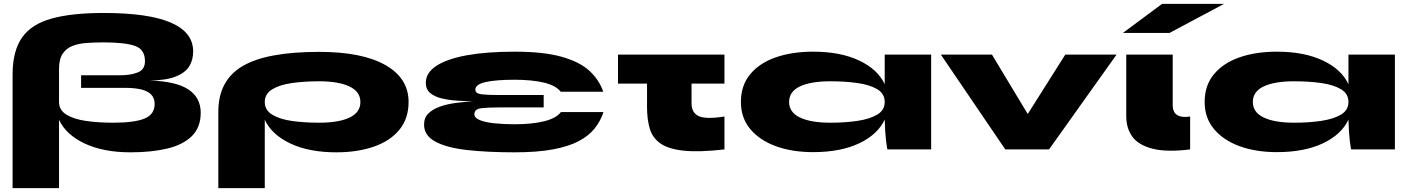

<svg xmlns="http://www.w3.org/2000/svg" viewBox="-20 -772 7272 992"><path d="M1017 -190Q1017 -114 971.5 -69Q926 -24 844.5 -4.5Q763 15 655 15Q514 15 417.5 -30.5Q321 -76 285 -153V200H45V-386Q45 -508 93.5 -577.5Q142 -647 246 -676Q350 -705 516 -705Q978 -705 978 -506Q978 -462 957.5 -429Q937 -396 888 -376.5Q839 -357 754 -356Q889 -352 953 -310Q1017 -268 1017 -190ZM600 -383Q653 -383 691 -397.5Q729 -412 729 -456Q729 -517 677 -535Q625 -553 515 -553Q469 -553 427.5 -550Q386 -547 354 -534.5Q322 -522 303.5 -494Q285 -466 285 -416V-245Q285 -203 323.5 -179.5Q362 -156 425.5 -147Q489 -138 565 -138Q675 -138 727 -159.5Q779 -181 779 -235Q779 -267 759 -285.5Q739 -304 705 -311Q671 -318 630 -318H399V-383Z M1718 15Q1577 15 1480.5 -30.5Q1384 -76 1348 -153V200H1108V-195Q1108 -356 1232.5 -430Q1357 -504 1629 -504Q1851 -504 1971 -436Q2091 -368 2091 -245Q2091 -159 2043 -101Q1995 -43 1910.5 -14Q1826 15 1718 15ZM1628 -138Q1730 -138 1786 -164.5Q1842 -191 1842 -245Q1842 -298 1786 -325Q1730 -352 1628 -352Q1552 -352 1488.5 -343Q1425 -334 1386.5 -310.5Q1348 -287 1348 -245Q1348 -203 1386.5 -179.5Q1425 -156 1488.5 -147Q1552 -138 1628 -138Z M2639 15Q2497 15 2392 3Q2287 -9 2229 -40.5Q2171 -72 2171 -128Q2171 -164 2193.5 -186Q2216 -208 2252.5 -221Q2289 -234 2334 -240Q2379 -246 2424 -249Q2383 -249 2340 -252Q2297 -255 2260.5 -264Q2224 -273 2202 -292Q2180 -311 2180 -344Q2180 -396 2235 -432Q2290 -468 2392.5 -486.5Q2495 -505 2639 -505Q2789 -505 2882.5 -478.5Q2976 -452 3026 -405.5Q3076 -359 3097 -298H2877Q2853 -330 2791 -345Q2729 -360 2639 -360Q2542 -360 2489 -348Q2436 -336 2436 -309Q2436 -288 2470 -284.5Q2504 -281 2558 -281H2789V-217H2558Q2504 -217 2467.5 -213Q2431 -209 2431 -182Q2431 -163 2459 -151.5Q2487 -140 2534 -135Q2581 -130 2639 -130Q2729 -130 2791.5 -145.5Q2854 -161 2878 -193H3098Q3083 -147 3052.5 -108.5Q3022 -70 2969.5 -42.5Q2917 -15 2836 0Q2755 15 2639 15Z M3553 -239Q3553 -189 3590 -172Q3627 -155 3723 -170V0Q3592 15 3512.5 6.5Q3433 -2 3392 -31Q3351 -60 3337 -108Q3323 -156 3323 -219V-340H3173V-490H3723V-340H3553Z M4181 14Q4073 14 3989 -16.5Q3905 -47 3856.5 -105Q3808 -163 3808 -245Q3808 -331 3856.5 -389Q3905 -447 3989 -476Q4073 -505 4181 -505Q4322 -505 4418.5 -459.5Q4515 -414 4551 -337V-490H4791V0H4565Q4563 -6 4558 -44.5Q4553 -83 4551 -154Q4515 -77 4419 -31.5Q4323 14 4181 14ZM4271 -138Q4347 -138 4410.5 -147.5Q4474 -157 4512.5 -180Q4551 -203 4551 -245Q4551 -288 4512.5 -311Q4474 -334 4410.5 -343Q4347 -352 4271 -352Q4169 -352 4113 -325.5Q4057 -299 4057 -245Q4057 -192 4113 -165Q4169 -138 4271 -138Z M5749 -490 5400 0H5174L4841 -490H5105L5290 -183L5484 -490Z M6129 0Q6006 15 5933.5 -4Q5861 -23 5830 -66.5Q5799 -110 5799 -170V-490H6039V-230Q6039 -191 6063 -177Q6087 -163 6129 -170ZM5782 -602 5984 -752H6304L6023 -602Z M6577 14Q6469 14 6385 -16.5Q6301 -47 6252.5 -105Q6204 -163 6204 -245Q6204 -331 6252.5 -389Q6301 -447 6385 -476Q6469 -505 6577 -505Q6718 -505 6814.5 -459.5Q6911 -414 6947 -337V-490H7187V0H6961Q6959 -6 6954 -44.5Q6949 -83 6947 -154Q6911 -77 6815 -31.5Q6719 14 6577 14ZM6667 -138Q6743 -138 6806.5 -147.5Q6870 -157 6908.5 -180Q6947 -203 6947 -245Q6947 -288 6908.5 -311Q6870 -334 6806.5 -343Q6743 -352 6667 -352Q6565 -352 6509 -325.5Q6453 -299 6453 -245Q6453 -192 6509 -165Q6565 -138 6667 -138Z"/></svg>

Font: Syne ExtraBold
Style: Regular
Weight: 800
Designer: Lucas Descroix
Foundry: Bonjour Monde
Version: Version 2.200; ttfautohint (v1.8.4)